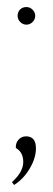

<svg xmlns="http://www.w3.org/2000/svg" viewBox="-20 -434 150 545"><path d="M30 -389Q30 -400 37 -407Q44 -414 55 -414Q65 -414 72.5 -406.5Q80 -399 80 -389Q80 -379 72.5 -371.5Q65 -364 55 -364Q45 -364 37.5 -371.5Q30 -379 30 -389ZM20 91 14 83Q46 54 46 26Q46 -2 25 -14Q24 -28 32.5 -37.5Q41 -47 54 -47Q82 -47 82 -13Q82 15 64 45Q46 75 20 91Z"/></svg>

Font: Arapey Thin-Display
Style: Regular
Weight: 100
Designer: Eduardo Rodriguez Tunni
Foundry: Eduardo Rodriguez Tunni
Version: Version 4.000